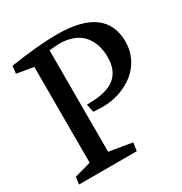

<svg xmlns="http://www.w3.org/2000/svg" viewBox="-147 -724 792 834"><g transform="rotate(-30 248.5 -306.5)"><path d="M496.6 -435.5Q496.6 -393.6 478.3 -356.4Q460 -319.3 429 -294.4Q397.9 -269.5 356.9 -255.1Q315.9 -240.7 272 -240.7Q253.9 -240.7 223.1 -242.7L214.4 -283.2L240.2 -284.2Q318.8 -286.6 357.4 -319.3Q396 -352.1 396 -417.5Q396 -449.7 387.5 -477.1Q378.9 -504.4 360.8 -526.4Q342.8 -548.3 312.3 -560.5Q281.7 -572.8 241.7 -572.8L191.9 -569.3V-60.1L307.1 -41L300.8 0H11.2L16.1 -36.1L98.6 -59.1V-539.6L14.6 -553.7L19 -591.3Q160.6 -612.8 252.4 -612.8Q496.6 -613.3 496.6 -435.5Z"/></g></svg>

Font: Neuton
Style: Regular
Weight: 400
Designer: Brian M Zick
Version: Version 1.3